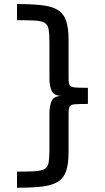

<svg xmlns="http://www.w3.org/2000/svg" viewBox="-20 -797 509 931"><path d="M62.5 113.3V35.2Q118.2 35.2 150.1 33.2Q182.1 31.2 197 22Q211.9 12.7 215.8 -9Q219.7 -30.8 219.7 -69.8V-248Q219.7 -282.7 230.5 -307.4Q241.2 -332 281.2 -332Q241.2 -332 230.5 -356.7Q219.7 -381.3 219.7 -416V-594.2Q219.7 -633.3 215.8 -655Q211.9 -676.8 197 -686Q182.1 -695.3 150.1 -697.3Q118.2 -699.2 62.5 -699.2V-777.3Q135.3 -777.3 183.3 -771.7Q231.4 -766.1 260 -748.8Q288.6 -731.4 300.5 -696.8Q312.5 -662.1 312.5 -604V-417.5Q312.5 -394 317.6 -384.5Q322.8 -375 342.5 -373Q362.3 -371.1 406.2 -371.1V-293Q362.3 -293 342.5 -291.3Q322.8 -289.6 317.6 -279.8Q312.5 -270 312.5 -246.6V-60.1Q312.5 -2 300.5 32.7Q288.6 67.4 260 84.7Q231.4 102.1 183.3 107.7Q135.3 113.3 62.5 113.3Z"/></svg>

Font: Michroma
Style: Regular
Weight: 400
Designer: Vernon Adams
Foundry: Vernon Adams
Version: Version 1.100; ttfautohint (v1.8.4.7-5d5b);gftools[0.9.29]